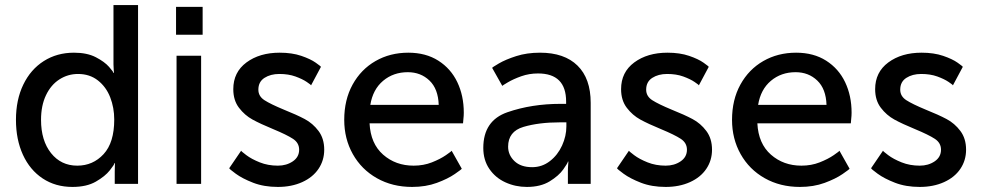

<svg xmlns="http://www.w3.org/2000/svg" viewBox="-20 -726 3872 758"><path d="M272 -518Q324 -518 358.5 -500Q393 -482 410.5 -462Q428 -442 428 -438H430Q430 -441 429 -450Q428 -459 428 -472V-706H525V0H433V-48Q433 -62 433.5 -71Q434 -80 434 -82H432Q432 -77 413.5 -53.5Q395 -30 358.5 -9Q322 12 266 12Q199 12 148.5 -21.5Q98 -55 70.5 -115Q43 -175 43 -253Q43 -332 72 -392Q101 -452 153 -485Q205 -518 272 -518ZM285 -72Q347 -72 389 -117.5Q431 -163 431 -254Q431 -301 415 -342Q399 -383 366.5 -408.5Q334 -434 288 -434Q248 -434 214.5 -412.5Q181 -391 161.5 -350Q142 -309 142 -253Q142 -171 181.5 -121.5Q221 -72 285 -72Z M774 -506V0H677V-506ZM780 -699V-589H675V-699Z M1077 -72Q1111 -72 1136 -89Q1161 -106 1161 -135Q1161 -162 1136.5 -178Q1112 -194 1059 -216Q1008 -237 977 -254Q946 -271 923.5 -300.5Q901 -330 901 -374Q901 -441 953 -479.5Q1005 -518 1084 -518Q1133 -518 1169.5 -505.5Q1206 -493 1226.5 -478.5Q1247 -464 1247 -462L1208 -389Q1208 -391 1191 -402.5Q1174 -414 1146.5 -424Q1119 -434 1083 -434Q1048 -434 1024 -418.5Q1000 -403 1000 -372Q1000 -346 1024 -330.5Q1048 -315 1101 -293Q1151 -273 1183 -256Q1215 -239 1237.5 -209Q1260 -179 1260 -135Q1260 -93 1237.5 -59.5Q1215 -26 1173 -7Q1131 12 1077 12Q1022 12 979.5 -4.5Q937 -21 911 -40Q885 -59 885 -62L932 -131Q932 -129 952.5 -113.5Q973 -98 1005.5 -85Q1038 -72 1077 -72Z M1592 -518Q1661 -518 1710.5 -486.5Q1760 -455 1785.5 -401.5Q1811 -348 1811 -281Q1811 -269 1809.5 -256.5Q1808 -244 1808 -239H1439Q1443 -159 1492.5 -115.5Q1542 -72 1613 -72Q1652 -72 1685 -85Q1718 -98 1740.5 -113.5Q1763 -129 1763 -131L1803 -60Q1803 -58 1775.5 -39Q1748 -20 1704.5 -4Q1661 12 1607 12Q1529 12 1468 -22.5Q1407 -57 1373 -117.5Q1339 -178 1339 -253Q1339 -332 1372 -392Q1405 -452 1462.5 -485Q1520 -518 1592 -518ZM1590 -441Q1533 -441 1492.5 -407Q1452 -373 1442 -312H1712Q1710 -375 1675.5 -408Q1641 -441 1590 -441Z M2193 -316H2215V-325Q2215 -436 2104 -436Q2069 -436 2038 -425Q2007 -414 1985 -401Q1963 -388 1963 -387L1923 -458Q1923 -460 1949.5 -475.5Q1976 -491 2018 -504.5Q2060 -518 2112 -518Q2208 -518 2260 -467Q2312 -416 2312 -320V0H2222V-48Q2222 -64 2223 -74.5Q2224 -85 2224 -88H2222Q2222 -83 2204 -57.5Q2186 -32 2150 -10Q2114 12 2060 12Q2015 12 1975.5 -6Q1936 -24 1912 -59Q1888 -94 1888 -142Q1888 -250 1983.5 -283Q2079 -316 2193 -316ZM2081 -66Q2120 -66 2151 -90Q2182 -114 2199 -151.5Q2216 -189 2216 -227V-243H2191Q2107 -243 2046.5 -225Q1986 -207 1986 -147Q1986 -114 2011 -90Q2036 -66 2081 -66Z M2608 -72Q2642 -72 2667 -89Q2692 -106 2692 -135Q2692 -162 2667.5 -178Q2643 -194 2590 -216Q2539 -237 2508 -254Q2477 -271 2454.5 -300.5Q2432 -330 2432 -374Q2432 -441 2484 -479.5Q2536 -518 2615 -518Q2664 -518 2700.5 -505.5Q2737 -493 2757.5 -478.5Q2778 -464 2778 -462L2739 -389Q2739 -391 2722 -402.5Q2705 -414 2677.5 -424Q2650 -434 2614 -434Q2579 -434 2555 -418.5Q2531 -403 2531 -372Q2531 -346 2555 -330.5Q2579 -315 2632 -293Q2682 -273 2714 -256Q2746 -239 2768.5 -209Q2791 -179 2791 -135Q2791 -93 2768.5 -59.5Q2746 -26 2704 -7Q2662 12 2608 12Q2553 12 2510.5 -4.5Q2468 -21 2442 -40Q2416 -59 2416 -62L2463 -131Q2463 -129 2483.5 -113.5Q2504 -98 2536.5 -85Q2569 -72 2608 -72Z M3123 -518Q3192 -518 3241.5 -486.5Q3291 -455 3316.5 -401.5Q3342 -348 3342 -281Q3342 -269 3340.5 -256.5Q3339 -244 3339 -239H2970Q2974 -159 3023.5 -115.5Q3073 -72 3144 -72Q3183 -72 3216 -85Q3249 -98 3271.5 -113.5Q3294 -129 3294 -131L3334 -60Q3334 -58 3306.5 -39Q3279 -20 3235.5 -4Q3192 12 3138 12Q3060 12 2999 -22.5Q2938 -57 2904 -117.5Q2870 -178 2870 -253Q2870 -332 2903 -392Q2936 -452 2993.5 -485Q3051 -518 3123 -518ZM3121 -441Q3064 -441 3023.5 -407Q2983 -373 2973 -312H3243Q3241 -375 3206.5 -408Q3172 -441 3121 -441Z M3611 -72Q3645 -72 3670 -89Q3695 -106 3695 -135Q3695 -162 3670.5 -178Q3646 -194 3593 -216Q3542 -237 3511 -254Q3480 -271 3457.5 -300.5Q3435 -330 3435 -374Q3435 -441 3487 -479.5Q3539 -518 3618 -518Q3667 -518 3703.5 -505.5Q3740 -493 3760.5 -478.5Q3781 -464 3781 -462L3742 -389Q3742 -391 3725 -402.5Q3708 -414 3680.5 -424Q3653 -434 3617 -434Q3582 -434 3558 -418.5Q3534 -403 3534 -372Q3534 -346 3558 -330.5Q3582 -315 3635 -293Q3685 -273 3717 -256Q3749 -239 3771.5 -209Q3794 -179 3794 -135Q3794 -93 3771.5 -59.5Q3749 -26 3707 -7Q3665 12 3611 12Q3556 12 3513.5 -4.5Q3471 -21 3445 -40Q3419 -59 3419 -62L3466 -131Q3466 -129 3486.5 -113.5Q3507 -98 3539.5 -85Q3572 -72 3611 -72Z"/></svg>

Font: Museo Sans Medium
Style: Regular
Weight: 500
Designer: Jos Buivenga
Foundry: Jos Buivenga & Rosetta Type Foundry (extension, remastering)
Version: Version 3.600;PS 1.000;hotconv 1.0.88;makeotf.lib2.5.647800;